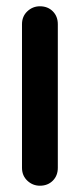

<svg xmlns="http://www.w3.org/2000/svg" viewBox="-20 -581 258 611"><path d="M50 -504Q50 -529 67 -545Q84 -561 107 -561Q132 -561 148 -545Q164 -529 164 -504V-47Q164 -22 148 -6Q132 10 107 10Q84 10 67 -6Q50 -22 50 -47Z"/></svg>

Font: VDS
Style: Bold
Weight: 700
Designer: artmaker
Foundry: artmaker
Version: Version 1.000 2009 initial release